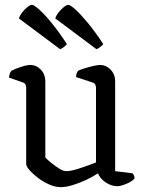

<svg xmlns="http://www.w3.org/2000/svg" viewBox="-20 -768 594 792"><path d="M231 4Q208 4 183 -7Q158 -18 136.5 -34.5Q115 -51 101.5 -66.5Q88 -82 88 -92V-405Q88 -413 85.5 -419Q83 -425 74 -428L17 -448Q18 -458 21 -465.5Q24 -473 27 -476Q42 -484 66.5 -492Q91 -500 105 -500Q130 -500 148.5 -480.5Q167 -461 167 -433V-118Q178 -107 193.5 -94.5Q209 -82 225 -72Q241 -62 255 -62Q273 -62 309.5 -74Q346 -86 376 -98V-405Q376 -413 373 -419Q370 -425 361 -428L294 -450Q294 -461 297 -467Q300 -473 302 -476Q312 -481 330 -486.5Q348 -492 365.5 -496Q383 -500 392 -500Q418 -500 436.5 -480.5Q455 -461 455 -433V-62L527 -53Q529 -51 532 -45.5Q535 -40 535 -32Q526 -20 502 -10Q478 0 464 0Q439 0 416 -15.5Q393 -31 384 -53Q363 -39 335.5 -26Q308 -13 280 -4.5Q252 4 231 4ZM228 -565 58 -692Q62 -705 72.5 -718Q83 -731 94 -739.5Q105 -748 112 -748Q120 -748 142.5 -728Q165 -708 194.5 -671.5Q224 -635 256 -586Q252 -581 244 -574.5Q236 -568 228 -565ZM378 -565 208 -692Q212 -705 222.5 -718Q233 -731 244 -739.5Q255 -748 262 -748Q270 -748 292 -728Q314 -708 344 -671.5Q374 -635 406 -586Q402 -581 394 -574.5Q386 -568 378 -565Z"/></svg>

Font: Texturina 72pt
Style: Regular
Weight: 400
Designer: Guillermo Torres Carreño
Foundry: Omnibus-Type
Version: Version 1.002; ttfautohint (v1.8.3)